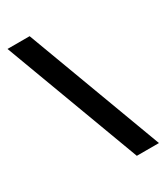

<svg xmlns="http://www.w3.org/2000/svg" viewBox="-179 -793 756 872"><g transform="rotate(-30 199.0 -357.0)"><path d="M124 -714 390 0H274L8 -714Z"/></g></svg>

Font: Noto Sans Ethiopic SemiBold
Style: Regular
Weight: 600
Designer: Monotype Design Team
Foundry: Monotype Imaging Inc.
Version: Version 2.102; ttfautohint (v1.8.4.7-5d5b)